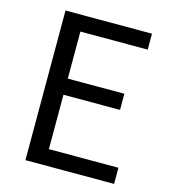

<svg xmlns="http://www.w3.org/2000/svg" viewBox="-109 -821 807 909"><g transform="rotate(15 294.0 -366.5)"><path d="M99.6 0V-733.4H523.4V-655.3H193.4V-424.8H470.7V-345.7H193.4V-79.1H534.2V0Z"/></g></svg>

Font: Nasu
Style: Regular
Weight: 400
Designer: Ryoko NISHIZUKA (kana &amp; ideographs); Paul D. Hunt (Latin, Greek &amp; Cyrillic); Wenlong ZHANG (bopomofo); Sandoll C
Version: Version 2014.1215